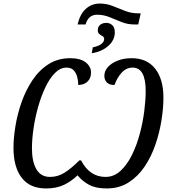

<svg xmlns="http://www.w3.org/2000/svg" viewBox="-20 -1052 962 1082"><path d="M417 -914Q431 -973 464 -1002.5Q497 -1032 543 -1032Q580 -1032 614.5 -1018.5Q649 -1005 684 -991Q719 -977 758 -977H773L759 -914H740Q699 -914 664.5 -928Q630 -942 597 -955.5Q564 -969 527 -969Q478 -969 462 -914ZM503 -785Q567 -799 567 -833Q567 -843 558 -848Q549 -853 540 -860Q531 -867 531 -881Q531 -901 544.5 -912Q558 -923 579 -923Q599 -923 613 -910Q627 -897 627 -870Q627 -826 590.5 -793.5Q554 -761 497 -752ZM239 10Q149 10 102.5 -50Q56 -110 56 -219Q56 -274 67 -341.5Q78 -409 101.5 -476Q125 -543 162.5 -599.5Q200 -656 253 -690Q306 -724 376 -724Q433 -724 463 -700.5Q493 -677 493 -643Q493 -613 474.5 -593.5Q456 -574 421 -573Q421 -596 415 -618.5Q409 -641 395 -656Q381 -671 355 -671Q320 -671 290 -641Q260 -611 236 -560.5Q212 -510 195 -450Q178 -390 169 -328.5Q160 -267 160 -216Q160 -142 185 -98.5Q210 -55 262 -55Q306 -55 344 -79Q382 -103 427 -148H437Q485 -55 575 -55Q622 -55 659 -89Q696 -123 723 -177.5Q750 -232 767.5 -297Q785 -362 793 -425.5Q801 -489 801 -539Q801 -671 728 -671Q692 -671 666.5 -643.5Q641 -616 625 -573Q596 -573 582 -587.5Q568 -602 568 -625Q568 -651 587.5 -673.5Q607 -696 642 -710Q677 -724 722 -724Q808 -724 854.5 -665Q901 -606 901 -501Q901 -443 890 -374Q879 -305 856 -237.5Q833 -170 795.5 -114Q758 -58 705 -24Q652 10 581 10Q520 10 482 -10.5Q444 -31 417 -64Q383 -31 341 -10.5Q299 10 239 10Z"/></svg>

Font: Noto Serif SemiCondensed
Style: Italic
Weight: 400
Width: 4
Italic angle: -12°
Designer: Monotype Design Team
Foundry: Monotype Imaging Inc.
Version: Version 2.013